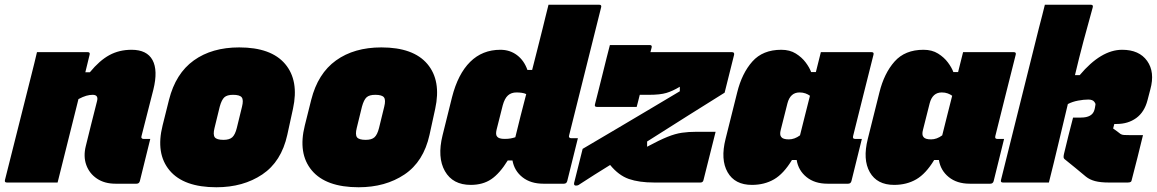

<svg xmlns="http://www.w3.org/2000/svg" viewBox="-63 -770 4883 810"><path d="M93 -550H307Q318 -550 315 -539Q306 -503 297 -465H316Q357 -515 398.5 -537.5Q440 -560 492 -560Q557 -560 580.5 -516.5Q604 -473 584 -392Q572 -343 559 -294Q546 -245 534 -196Q532 -190 535 -187Q537 -184 542 -184H571Q560 -140 549 -95Q538 -50 527 -6Q524 5 513 5H424Q378 5 346 -16.5Q314 -38 301 -74Q288 -110 299 -154Q310 -197 321.5 -245Q333 -293 346 -342Q354 -370 328 -370Q315 -370 301 -366Q287 -362 268 -352Q246 -264 224 -176Q202 -88 180 0H-34Q-45 0 -42 -11L69 -452Q76 -479 82 -504Q88 -529 93 -550Z M946 -570Q1081 -570 1140 -500Q1199 -430 1173 -311L1149 -201Q1124 -88 1043.5 -34Q963 20 850 20Q712 20 652.5 -51Q593 -122 623 -241L650 -349Q678 -460 754.5 -515Q831 -570 946 -570ZM920 -370Q895 -370 883.5 -359.5Q872 -349 864 -320L842 -230Q835 -202 843 -191Q851 -180 880 -180Q905 -180 917 -191Q929 -202 936 -230L958 -320Q965 -348 957 -359Q949 -370 920 -370Z M1546 -570Q1681 -570 1740 -500Q1799 -430 1773 -311L1749 -201Q1724 -88 1643.5 -34Q1563 20 1450 20Q1312 20 1252.5 -51Q1193 -122 1223 -241L1250 -349Q1278 -460 1354.5 -515Q1431 -570 1546 -570ZM1520 -370Q1495 -370 1483.5 -359.5Q1472 -349 1464 -320L1442 -230Q1435 -202 1443 -191Q1451 -180 1480 -180Q1505 -180 1517 -191Q1529 -202 1536 -230L1558 -320Q1565 -348 1557 -359Q1549 -370 1520 -370Z M2048 -560Q2088 -560 2118 -537.5Q2148 -515 2162 -475H2182Q2193 -518 2204 -561.5Q2215 -605 2226 -649Q2232 -675 2238.5 -700Q2245 -725 2251 -750H2465Q2476 -750 2473 -739L2338 -199Q2336 -193 2339 -190Q2341 -187 2346 -187H2375Q2364 -142 2352.5 -96.5Q2341 -51 2330 -6Q2327 5 2316 5H2229Q2176 5 2141.5 -22Q2107 -49 2099 -93H2079Q2045 -38 2009.5 -14Q1974 10 1923 10Q1847 10 1814 -48Q1781 -106 1804 -199L1844 -360Q1869 -458 1920.5 -509Q1972 -560 2048 -560ZM2034 -194Q2041 -184 2066 -184Q2081 -184 2091.5 -186Q2102 -188 2111 -191Q2122 -236 2133.5 -282Q2145 -328 2157 -373Q2149 -377 2138 -378.5Q2127 -380 2116 -380Q2094 -380 2080 -367.5Q2066 -355 2058 -326L2032 -223Q2027 -202 2034 -194Z M2510 -580H2678Q2689 -580 2686 -569Q2684 -561 2681 -550H3025Q3036 -550 3034 -539L2994 -379Q2926 -337 2841.5 -283.5Q2757 -230 2667 -173V-151Q2719 -179 2752.5 -192.5Q2786 -206 2814 -210Q2842 -214 2874 -214H2956Q2943 -163 2930.5 -112.5Q2918 -62 2905 -11Q2903 0 2892 0H2697Q2633 0 2590 -15Q2547 -30 2511 -74Q2478 -54 2446 -33.5Q2414 -13 2383 7Q2378 11 2374 12Q2370 13 2367 13Q2357 13 2359 2L2395 -142Q2468 -185 2545 -230.5Q2622 -276 2690 -316.5Q2758 -357 2805 -385V-404Q2775 -386 2748.5 -378Q2722 -370 2675 -370H2636Q2632 -355 2629 -342Q2626 -329 2623 -319H2455Q2444 -319 2447 -330Q2453 -352 2461 -385Q2469 -418 2478.5 -455Q2488 -492 2496 -525.5Q2504 -559 2510 -580Z M3233 -560Q3269 -560 3294.5 -544Q3320 -528 3336 -506.5Q3352 -485 3359 -466H3379Q3384 -487 3389.5 -508Q3395 -529 3400 -550H3614Q3625 -550 3622 -539Q3601 -454 3579 -368Q3557 -282 3536 -196Q3533 -184 3544 -184H3573Q3562 -140 3551 -95Q3540 -50 3529 -6Q3526 5 3515 5H3428Q3374 5 3339.5 -23Q3305 -51 3298 -95H3278Q3243 -37 3202.5 -13.5Q3162 10 3109 10Q3037 10 3006.5 -43.5Q2976 -97 2998 -184L3047 -380Q3067 -461 3111 -510.5Q3155 -560 3233 -560ZM3233 -192Q3240 -182 3265 -182Q3289 -182 3312 -199Q3322 -238 3332.5 -281Q3343 -324 3354 -366Q3346 -372 3335 -376Q3324 -380 3310 -380Q3271 -380 3259 -334L3231 -223Q3225 -201 3233 -192Z M3833 -560Q3869 -560 3894.5 -544Q3920 -528 3936 -506.5Q3952 -485 3959 -466H3979Q3984 -487 3989.5 -508Q3995 -529 4000 -550H4214Q4225 -550 4222 -539Q4201 -454 4179 -368Q4157 -282 4136 -196Q4133 -184 4144 -184H4173Q4162 -140 4151 -95Q4140 -50 4129 -6Q4126 5 4115 5H4028Q3974 5 3939.5 -23Q3905 -51 3898 -95H3878Q3843 -37 3802.5 -13.5Q3762 10 3709 10Q3637 10 3606.5 -43.5Q3576 -97 3598 -184L3647 -380Q3667 -461 3711 -510.5Q3755 -560 3833 -560ZM3833 -192Q3840 -182 3865 -182Q3889 -182 3912 -199Q3922 -238 3932.5 -281Q3943 -324 3954 -366Q3946 -372 3935 -376Q3924 -380 3910 -380Q3871 -380 3859 -334L3831 -223Q3825 -201 3833 -192Z M4671 -560Q4743 -560 4776.5 -513Q4810 -466 4790 -393L4778 -347Q4765 -297 4730.5 -272Q4696 -247 4648 -247H4638L4633 -228Q4644 -220 4649 -216.5Q4654 -213 4664 -205Q4670 -201 4679 -200.5Q4688 -200 4701 -200H4759Q4748 -154 4736 -106.5Q4724 -59 4712 -13Q4711 -5 4707 -2.5Q4703 0 4695 0H4614Q4580 0 4557 -6Q4534 -12 4518 -25Q4496 -43 4474 -61.5Q4452 -80 4429 -98Q4424 -102 4424 -108Q4424 -114 4426 -122Q4435 -160 4444.5 -198Q4454 -236 4464 -274H4497Q4545 -274 4554 -306L4556 -314Q4558 -323 4558.5 -328.5Q4559 -334 4554 -340Q4547 -350 4528 -350Q4509 -350 4485 -345.5Q4461 -341 4442 -331Q4422 -248 4402.5 -165.5Q4383 -83 4362 0H4168Q4157 0 4160 -11Q4200 -171 4240 -331.5Q4280 -492 4320 -652Q4327 -679 4333.5 -704Q4340 -729 4345 -750H4539Q4550 -750 4547 -739Q4527 -668 4508 -596.5Q4489 -525 4472 -453H4492Q4582 -560 4671 -560Z"/></svg>

Font: Recursive Mn Lnr St XBk
Style: Italic
Weight: 1000
Italic angle: -15°
Monospace: yes
Version: Version 1.079;hotconv 1.0.112;makeotfexe 2.5.65598; ttfautoh